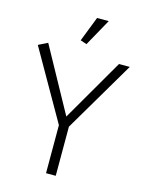

<svg xmlns="http://www.w3.org/2000/svg" viewBox="-131 -971 799 1050"><g transform="rotate(15 268.5 -446.0)"><path d="M290 0V-278L527 -680H466L262 -328L62 -692L10 -666L235 -272V0ZM266 -739 351 -892H285L230 -751Z"/></g></svg>

Font: Catamaran Thin ExtraLight
Style: Regular
Weight: 250
Version: Version 2.000